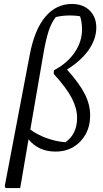

<svg xmlns="http://www.w3.org/2000/svg" viewBox="-20 -756 519 969"><path d="M8 193 4 183 130 -479Q154 -606 208.5 -671Q263 -736 343 -736Q399 -736 432.5 -703Q466 -670 466 -617Q466 -559 427.5 -504Q389 -449 318 -405Q381 -335 408 -281.5Q435 -228 435 -174Q435 -120 412.5 -79Q390 -38 351 -14.5Q312 9 260 9Q174 9 124 -53L82 193ZM196 -467 133 -102Q168 -76 215 -59Q262 -42 310 -38Q369 -79 369 -161Q369 -209 342.5 -260.5Q316 -312 251 -383L252 -401Q320 -437 357 -491.5Q394 -546 394 -608Q394 -645 384 -674Q361 -678 333 -678Q296 -678 262 -670Q240 -644 225 -598Q210 -552 196 -467Z"/></svg>

Font: Piazzolla
Style: Italic
Weight: 400
Italic angle: -11.3°
Designer: Juan Pablo del Peral
Foundry: Huerta Tipografica
Version: Version 1.330